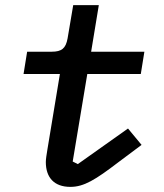

<svg xmlns="http://www.w3.org/2000/svg" viewBox="-20 -718 640 750"><path d="M255 12C308 12 353 -16 442 -84L533 -152L480 -216L284 -77L264 -87L321 -429H530L544 -516H336L366 -698H266L244 -568C237 -529 221 -516 182 -516H86L72 -429H214L165 -133C162 -114 159 -97 159 -85C159 -25 191 12 255 12Z"/></svg>

Font: IBM Mono Medium
Style: Italic
Weight: 500
Italic angle: -9°
Monospace: yes
Designer: Mike Abbink, Paul van der Laan, Pieter van Rosmalen
Foundry: Bold Monday
Version: Version 2.3